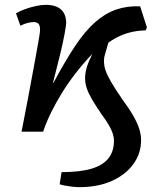

<svg xmlns="http://www.w3.org/2000/svg" viewBox="-20 -543 662 792"><path d="M307 229Q293 229 277 227Q261 225 247.5 222.5Q234 220 226 217L234 167Q310 167 357 153Q404 139 427 110.5Q450 82 450 38Q450 23 445 7.5Q440 -8 429 -27Q418 -46 400 -70Q374 -108 359 -134Q344 -160 337.5 -180Q331 -200 331 -220Q331 -243 338.5 -267Q346 -291 361 -321Q324 -282 292.5 -241.5Q261 -201 236 -160.5Q211 -120 191 -79.5Q171 -39 158 0H69Q85 -81 97 -145.5Q109 -210 118 -258.5Q127 -307 133 -340.5Q139 -374 142 -392.5Q145 -411 145 -416Q146 -436 139.5 -444Q133 -452 120 -452Q109 -452 94.5 -448.5Q80 -445 64 -437L46 -488Q63 -498 84 -505.5Q105 -513 127.5 -518Q150 -523 169 -523Q210 -523 231.5 -504Q253 -485 253 -447Q252 -434 246 -401Q240 -368 228 -318.5Q216 -269 199 -203L201 -202Q249 -292 290 -353.5Q331 -415 372.5 -451.5Q414 -488 459 -503.5Q504 -519 558 -517L586 -430L581 -418Q552 -417 526 -411.5Q500 -406 475.5 -395Q451 -384 427 -367Q418 -336 414 -322Q410 -308 409.5 -302.5Q409 -297 409 -290Q409 -272 415.5 -252.5Q422 -233 438 -205.5Q454 -178 484 -134Q513 -95 530 -65Q547 -35 554.5 -11Q562 13 562 35Q562 90 530 134Q498 178 441 203.5Q384 229 307 229Z"/></svg>

Font: Literata Medium
Style: Italic
Weight: 500
Italic angle: -2°
Designer: Latin by Veronika Burian and Jose Scaglione. Greek by Irene Vlachou. Cyrillic by Vera Evstafieva
Foundry: TypeTogether
Version: Version 3.103;gftools[0.9.29]